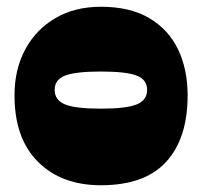

<svg xmlns="http://www.w3.org/2000/svg" viewBox="-20 -547 598 569"><path d="M279 2Q162 2 92.5 -67.5Q23 -137 23 -264Q23 -342 55 -401Q87 -460 144.5 -493.5Q202 -527 279 -527Q365 -527 422 -493.5Q479 -460 507.5 -401Q536 -342 536 -264Q536 -137 472.5 -67.5Q409 2 279 2ZM142 -281Q142 -250 173 -237.5Q204 -225 279 -225Q354 -225 385 -237.5Q416 -250 416 -281Q416 -311 385 -323Q354 -335 279 -335Q204 -335 173 -323Q142 -311 142 -281Z"/></svg>

Font: Bagel Fat One
Style: Regular
Weight: 400
Designer: Kyung-won Kim
Foundry: JAMO
Version: Version 1.000; ttfautohint (v1.8.4.7-5d5b);gftools[0.9.28]